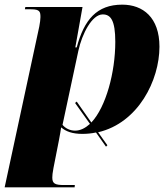

<svg xmlns="http://www.w3.org/2000/svg" viewBox="-42 -566 722 826"><path d="M414 65 420 59 380 3C553 -37 644 -221 644 -365C644 -491 573 -546 484 -546C374 -546 320 -481 288 -362H282L313 -536H67L65 -526H92C130 -526 132 -515 132 -492C132 -483 130 -468 127 -452L-22 240H279L280 230H233C195 230 183 224 183 198C183 188 184 179 188 157L212 35C216 13 219 -3 221 -18C242 0 270 10 312 10C333 10 352 8 371 4ZM281 -4C259 -4 239 -14 227 -29L295 -347C311 -421 354 -504 400 -504C434 -504 454 -479 454 -386C454 -255 414 -106 351 -39L288 -129L281 -123L345 -33C325 -15 304 -4 281 -4Z"/></svg>

Font: Noto Serif Display Black
Style: Italic
Weight: 900
Italic angle: -12°
Designer: Monotype Design Team
Foundry: Monotype Imaging Inc.
Version: Version 2.009